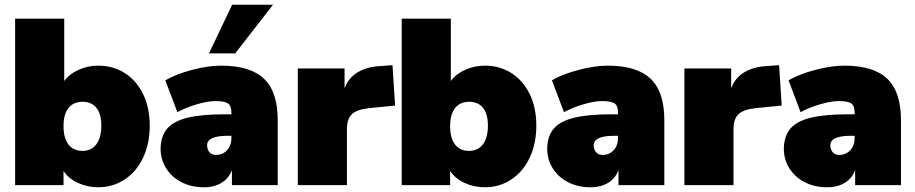

<svg xmlns="http://www.w3.org/2000/svg" viewBox="-20 -784 3876 813"><path d="M614 -252Q614 -176 586 -116.5Q558 -57 508 -24Q458 9 396 9Q350 9 310 -9.5Q270 -28 249 -60V0H44V-705H252V-441Q274 -471 313 -488.5Q352 -506 396 -506Q459 -506 508.5 -474.5Q558 -443 586 -385.5Q614 -328 614 -252ZM409 -252Q409 -301 388.5 -327Q368 -353 330 -353Q291 -353 270 -326.5Q249 -300 249 -250Q249 -199 270 -172Q291 -145 329 -145Q367 -145 388 -173Q409 -201 409 -252Z M1156 -276V0H962V-64Q950 -30 919 -10.5Q888 9 843 9Q791 9 749.5 -12Q708 -33 684 -70.5Q660 -108 660 -155Q661 -208 688 -239.5Q715 -271 774 -285.5Q833 -300 932 -300H960V-306Q960 -336 945.5 -346Q931 -356 891 -356Q860 -356 814 -342.5Q768 -329 731 -309L680 -444Q725 -470 793 -488Q861 -506 916 -506Q1040 -506 1098 -450.5Q1156 -395 1156 -276ZM960 -202V-209H944Q857 -209 857 -169Q857 -151 867 -139.5Q877 -128 894 -128Q923 -128 941.5 -148Q960 -168 960 -202ZM865 -558 963 -764H1136L976 -558Z M1653 -337 1542 -326Q1489 -320 1469 -299.5Q1449 -279 1449 -238V0H1241V-494H1439V-410Q1455 -454 1494 -477.5Q1533 -501 1587 -504L1642 -508Z M2251 -252Q2251 -176 2223 -116.5Q2195 -57 2145 -24Q2095 9 2033 9Q1987 9 1947 -9.5Q1907 -28 1886 -60V0H1681V-705H1889V-441Q1911 -471 1950 -488.5Q1989 -506 2033 -506Q2096 -506 2145.5 -474.5Q2195 -443 2223 -385.5Q2251 -328 2251 -252ZM2046 -252Q2046 -301 2025.5 -327Q2005 -353 1967 -353Q1928 -353 1907 -326.5Q1886 -300 1886 -250Q1886 -199 1907 -172Q1928 -145 1966 -145Q2004 -145 2025 -173Q2046 -201 2046 -252Z M2793 -276V0H2599V-64Q2587 -30 2556 -10.5Q2525 9 2480 9Q2428 9 2386.5 -12Q2345 -33 2321 -70.5Q2297 -108 2297 -155Q2298 -208 2325 -239.5Q2352 -271 2411 -285.5Q2470 -300 2569 -300H2597V-306Q2597 -336 2582.5 -346Q2568 -356 2528 -356Q2497 -356 2451 -342.5Q2405 -329 2368 -309L2317 -444Q2362 -470 2430 -488Q2498 -506 2553 -506Q2677 -506 2735 -450.5Q2793 -395 2793 -276ZM2597 -202V-209H2581Q2494 -209 2494 -169Q2494 -151 2504 -139.5Q2514 -128 2531 -128Q2560 -128 2578.5 -148Q2597 -168 2597 -202Z M3290 -337 3179 -326Q3126 -320 3106 -299.5Q3086 -279 3086 -238V0H2878V-494H3076V-410Q3092 -454 3131 -477.5Q3170 -501 3224 -504L3279 -508Z M3795 -276V0H3601V-64Q3589 -30 3558 -10.5Q3527 9 3482 9Q3430 9 3388.5 -12Q3347 -33 3323 -70.5Q3299 -108 3299 -155Q3300 -208 3327 -239.5Q3354 -271 3413 -285.5Q3472 -300 3571 -300H3599V-306Q3599 -336 3584.5 -346Q3570 -356 3530 -356Q3499 -356 3453 -342.5Q3407 -329 3370 -309L3319 -444Q3364 -470 3432 -488Q3500 -506 3555 -506Q3679 -506 3737 -450.5Q3795 -395 3795 -276ZM3599 -202V-209H3583Q3496 -209 3496 -169Q3496 -151 3506 -139.5Q3516 -128 3533 -128Q3562 -128 3580.5 -148Q3599 -168 3599 -202Z"/></svg>

Font: Nunito Sans Heavy
Style: Regular
Weight: 400
Designer: Vernon Adams
Foundry: Vernon Adams
Version: Version 2.500